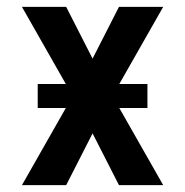

<svg xmlns="http://www.w3.org/2000/svg" viewBox="-20 -540 540 560"><path d="M44 0 172 -225H90V-295H172L44 -520H173L250 -369L327 -520H456L328 -295H410V-225H328L456 0H327L250 -151L173 0Z"/></svg>

Font: Iosevka Term
Style: Bold
Weight: 700
Monospace: yes
Designer: Belleve Invis
Foundry: Belleve Invis
Version: Version 30.0.1